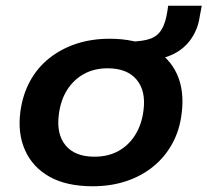

<svg xmlns="http://www.w3.org/2000/svg" viewBox="-20 -639 723 669"><path d="M303 10Q212 10 153 -23Q94 -56 67.5 -115Q41 -174 51 -250Q59 -309 84.5 -356Q110 -403 151.5 -436Q193 -469 246 -486.5Q299 -504 362 -504Q452 -504 511.5 -471Q571 -438 597 -380Q623 -322 613 -244Q606 -185 580 -138Q554 -91 513 -58Q472 -25 419 -7.5Q366 10 303 10ZM309 -93Q357 -93 393 -113Q429 -133 451.5 -169.5Q474 -206 480 -254Q489 -322 456 -361.5Q423 -401 355 -401Q308 -401 272 -381Q236 -361 213.5 -325Q191 -289 185 -240Q176 -172 208.5 -132.5Q241 -93 309 -93ZM501 -429 432 -477 435 -494Q478 -495 503.5 -504Q529 -513 543 -536Q557 -559 563 -599L566 -619H683L676 -582Q670 -539 647 -505Q624 -471 587 -452Q550 -433 501 -429Z"/></svg>

Font: Nunito Sans 10pt SemiExpanded
Style: Bold Italic
Weight: 700
Width: 6
Italic angle: -9°
Designer: Vernon Adams
Foundry: Vernon Adams
Version: Version 3.101;gftools[0.9.27]